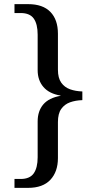

<svg xmlns="http://www.w3.org/2000/svg" viewBox="-20 -780 468 928"><path d="M50 128V85H80Q124 85 143 58Q162 31 162 -20V-193Q162 -243 189 -275Q216 -307 273 -317V-318Q218 -327 190 -359.5Q162 -392 162 -441V-612Q162 -664 143 -690.5Q124 -717 80 -717H50V-760H116Q187 -760 223.5 -722.5Q260 -685 260 -617V-443Q260 -403 276 -380.5Q292 -358 318.5 -348.5Q345 -339 378 -338V-296Q345 -295 318.5 -285.5Q292 -276 276 -253.5Q260 -231 260 -190V-16Q260 50 223.5 89Q187 128 116 128Z"/></svg>

Font: Noto Serif Grantha
Style: Regular
Weight: 400
Designer: Monotype Design Team
Foundry: Monotype Imaging Inc.
Version: Version 2.004; ttfautohint (v1.8.4.7-5d5b)